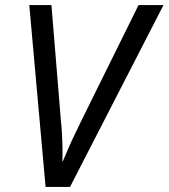

<svg xmlns="http://www.w3.org/2000/svg" viewBox="-20 -734 662 754"><path d="M159 0 95 -714H182L219 -262Q222 -235 223.5 -207Q225 -179 225.5 -152Q226 -125 225 -101H227Q237 -125 248 -150.5Q259 -176 272.5 -204Q286 -232 301 -263L524 -714H622L255 0Z"/></svg>

Font: Noto Sans Display
Style: Italic
Weight: 400
Italic angle: -12°
Designer: Monotype Design Team
Foundry: Monotype Imaging Inc.
Version: Version 2.003